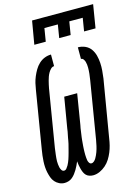

<svg xmlns="http://www.w3.org/2000/svg" viewBox="-140 -1032 816 1118"><g transform="rotate(-15 268.0 -473.5)"><path d="M279 8Q267 8 255.5 4Q244 0 236.5 -8Q229 -16 224.5 -26.5Q220 -37 217 -48.5Q214 -60 212 -71.5Q210 -83 209 -95Q204 -83 198.5 -71.5Q193 -60 186.5 -49Q180 -38 172 -27.5Q164 -17 154 -8.5Q144 0 131.5 4Q119 8 107 8Q90 8 75 0.5Q60 -7 49.5 -19Q39 -31 33.5 -46.5Q28 -62 24.5 -78Q21 -94 20 -111Q19 -128 20 -145.5Q21 -163 23 -180Q25 -197 28 -214L85 -559Q88 -579 92.5 -598Q97 -617 105 -636Q113 -655 123.5 -673Q134 -691 149.5 -705.5Q165 -720 184 -727.5Q203 -735 223 -735V-665Q212 -665 203 -656Q194 -647 188 -636.5Q182 -626 178 -615Q174 -604 171 -592.5Q168 -581 165.5 -570Q163 -559 161 -548L104 -203Q103 -193 101.5 -183.5Q100 -174 99 -164Q98 -154 97 -144.5Q96 -135 96 -125.5Q96 -116 97 -106.5Q98 -97 100 -88Q102 -79 107.5 -70.5Q113 -62 122 -62Q131 -62 137.5 -70Q144 -78 148.5 -86Q153 -94 156.5 -102.5Q160 -111 163 -119.5Q166 -128 168.5 -137Q171 -146 173.5 -154.5Q176 -163 178 -171.5Q180 -180 182.5 -189Q185 -198 187 -206.5Q189 -215 190.5 -224Q192 -233 193.5 -241.5Q195 -250 197 -259Q199 -268 200.5 -276.5Q202 -285 203 -294L234 -478H312L282 -294Q280 -285 278.5 -276.5Q277 -268 276 -259Q275 -250 273.5 -241.5Q272 -233 271 -224Q270 -215 269 -206Q268 -197 267.5 -188.5Q267 -180 266 -171Q265 -162 265 -153.5Q265 -145 264.5 -136.5Q264 -128 264.5 -119Q265 -110 265.5 -101.5Q266 -93 267.5 -85Q269 -77 274 -69.5Q279 -62 287 -62Q296 -62 303.5 -69Q311 -76 315.5 -84Q320 -92 324 -100.5Q328 -109 331 -117.5Q334 -126 336.5 -134.5Q339 -143 341 -152Q343 -161 344.5 -169.5Q346 -178 348 -187L405 -532Q406 -541 407.5 -550.5Q409 -560 410 -569Q411 -578 411.5 -587.5Q412 -597 412 -606Q412 -615 411 -624Q410 -633 407.5 -641.5Q405 -650 399.5 -657.5Q394 -665 385 -665V-735Q409 -735 429.5 -725.5Q450 -716 462.5 -698Q475 -680 480.5 -658.5Q486 -637 487.5 -614Q489 -591 487 -567.5Q485 -544 482 -521L424 -176Q421 -155 416 -135Q411 -115 403 -95.5Q395 -76 383.5 -57.5Q372 -39 355.5 -24.5Q339 -10 319 -1Q299 8 279 8ZM144 -815 168 -955H536L513 -815H444L457 -894H376L363 -815H294L307 -894H226L213 -815Z"/></g></svg>

Font: Iosevka Slab
Style: Italic
Weight: 400
Italic angle: -9°
Monospace: yes
Designer: Belleve Invis
Foundry: Belleve Invis
Version: Version 11.1.0; ttfautohint (v1.8.3)